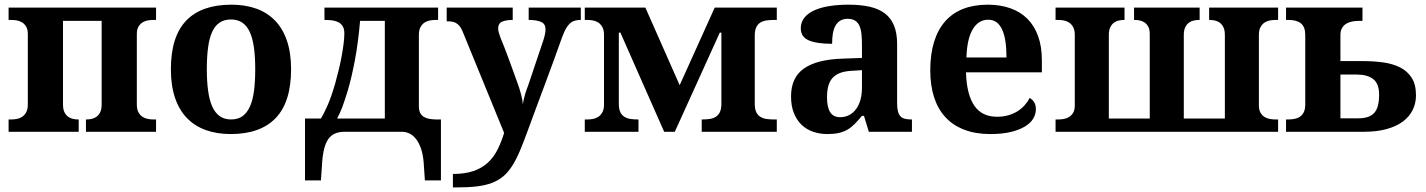

<svg xmlns="http://www.w3.org/2000/svg" viewBox="-20 -569 6159 829"><path d="M653.8 -53.2V0H351.1V-53.2H353Q363.3 -53.2 374.8 -55.4Q386.2 -57.6 396 -64.5Q405.8 -71.3 412.4 -84Q418.9 -96.7 418.9 -118.2V-479H252V-118.2Q252 -96.7 258.5 -84Q265.1 -71.3 274.9 -64.5Q284.7 -57.6 296.1 -55.4Q307.6 -53.2 317.9 -53.2H319.8V0H17.1V-53.2H28.8Q40 -53.2 52.5 -55.4Q64.9 -57.6 75.4 -64.5Q85.9 -71.3 93 -84Q100.1 -96.7 100.1 -118.2V-421.9Q100.1 -441.9 93 -453.9Q85.9 -465.8 75.2 -472.4Q64.5 -479 52 -481Q39.6 -482.9 28.8 -482.9H17.1V-536.1H653.8V-482.9H642.1Q631.3 -482.9 618.9 -481Q606.4 -479 595.7 -472.4Q585 -465.8 577.9 -453.9Q570.8 -441.9 570.8 -421.9V-118.2Q570.8 -96.7 577.9 -84Q585 -71.3 595.5 -64.5Q606 -57.6 618.7 -55.4Q631.3 -53.2 642.1 -53.2Z M1236.8 -270Q1236.8 -128.9 1170.7 -59.6Q1104.5 9.8 976.1 9.8Q916 9.8 868.2 -7.6Q820.3 -24.9 786.9 -59.6Q753.4 -94.2 735.6 -147Q717.8 -199.7 717.8 -270Q717.8 -411.1 783.9 -480Q850.1 -548.8 979 -548.8Q1039.1 -548.8 1086.7 -531.7Q1134.3 -514.6 1167.7 -480Q1201.2 -445.3 1219 -392.8Q1236.8 -340.3 1236.8 -270ZM873 -270Q873 -216.8 878.7 -176.3Q884.3 -135.7 896.7 -108.4Q909.2 -81.1 929.2 -67.1Q949.2 -53.2 978 -53.2Q1006.8 -53.2 1026.6 -67.1Q1046.4 -81.1 1058.8 -108.4Q1071.3 -135.7 1076.7 -176.3Q1082 -216.8 1082 -270Q1082 -323.7 1076.4 -364Q1070.8 -404.3 1058.3 -431.2Q1045.9 -458 1025.9 -471.4Q1005.9 -484.9 977.1 -484.9Q948.2 -484.9 928.2 -471.4Q908.2 -458 896 -431.2Q883.8 -404.3 878.4 -364Q873 -323.7 873 -270Z M1871.6 -536.1V-482.9H1859.9Q1849.1 -482.9 1836.4 -480.7Q1823.7 -478.5 1813.2 -471.7Q1802.7 -464.8 1795.7 -452.1Q1788.6 -439.5 1788.6 -418V-109.9Q1788.6 -92.3 1794.4 -81.3Q1800.3 -70.3 1810.3 -64.2Q1820.3 -58.1 1833.5 -55.9Q1846.7 -53.7 1860.8 -53.2H1883.8V210H1814.5L1809.6 137.2Q1807.1 99.6 1798.1 73.5Q1789.1 47.4 1776.1 31Q1763.2 14.6 1747.6 7.3Q1731.9 0 1715.8 0H1467.8Q1444.3 0 1427 7.3Q1409.7 14.6 1397.9 31Q1386.2 47.4 1379.6 73.5Q1373 99.6 1370.6 137.2L1365.7 210H1296.9V-57.1H1365.7Q1379.9 -80.6 1395.8 -117.4Q1411.6 -154.3 1426.8 -207Q1434.6 -234.9 1441.9 -264.6Q1449.2 -294.4 1454.6 -323.5Q1460 -352.5 1463.4 -378.7Q1466.8 -404.8 1466.8 -424.8Q1466.8 -443.4 1460.2 -454.8Q1453.6 -466.3 1442.4 -472.4Q1431.2 -478.5 1416.3 -480.7Q1401.4 -482.9 1384.8 -482.9H1380.9V-536.1ZM1641.6 -479H1534.7Q1526.4 -382.3 1512 -307.1Q1497.6 -231.9 1481.9 -179.2Q1475.1 -156.7 1469.2 -138.9Q1463.4 -121.1 1458 -106.7Q1452.6 -92.3 1447 -80.3Q1441.4 -68.4 1435.5 -57.1H1641.6Z M2487.8 -536.1V-482.9Q2472.7 -482.9 2461.2 -479.5Q2449.7 -476.1 2440.4 -467.5Q2431.2 -459 2423.3 -445.1Q2415.5 -431.2 2407.7 -410.2Q2390.1 -360.4 2371.1 -308.6Q2352.1 -256.8 2332.8 -204.8Q2313.5 -152.8 2294.2 -101.3Q2274.9 -49.8 2256.8 0Q2239.3 48.3 2223.6 85Q2208 121.6 2190.7 148.4Q2173.3 175.3 2152.3 192.9Q2131.3 210.4 2103.5 220.9Q2075.7 231.4 2038.8 235.8Q2002 240.2 1952.6 240.2H1935.5V182.1Q1987.8 182.1 2024.4 169.4Q2061 156.7 2086.4 133.3Q2111.8 109.9 2128.2 77.1Q2144.5 44.4 2156.7 4.9L1976.6 -435.1Q1970.7 -449.2 1963.4 -457.5Q1956.1 -465.8 1947.8 -470.2Q1939.5 -474.6 1929.7 -475.8Q1919.9 -477.1 1908.7 -477.1V-536.1H2193.8V-482.9Q2164.6 -482.9 2147.7 -475.3Q2130.9 -467.8 2130.9 -445.8Q2130.9 -437.5 2134.3 -426Q2137.7 -414.6 2140.6 -407.2Q2149.4 -386.2 2158.9 -361.6Q2168.5 -336.9 2177.5 -312.3Q2186.5 -287.6 2194.8 -264.6Q2203.1 -241.7 2209.5 -224.1Q2216.8 -205.1 2221.7 -189.7Q2226.6 -174.3 2229.7 -161.9Q2232.9 -149.4 2234.9 -138.9Q2236.8 -128.4 2237.8 -118.2Q2238.8 -128.4 2241.7 -140.9Q2244.6 -153.3 2248 -164.8Q2251.5 -176.3 2254.9 -185.3Q2258.3 -194.3 2259.8 -198.2L2325.7 -394Q2327.6 -398.9 2329.3 -405.5Q2331.1 -412.1 2332.5 -418.9Q2334 -425.8 2334.7 -432.1Q2335.4 -438.5 2335.4 -442.9Q2335.4 -465.8 2316.4 -474.4Q2297.4 -482.9 2262.7 -482.9V-536.1Z M2504.9 0V-53.2H2516.6Q2527.8 -53.2 2540.3 -55.4Q2552.7 -57.6 2563.2 -64.5Q2573.7 -71.3 2580.8 -84Q2587.9 -96.7 2587.9 -118.2V-418Q2587.9 -439.5 2580.8 -452.1Q2573.7 -464.8 2563.2 -471.7Q2552.7 -478.5 2540.3 -480.7Q2527.8 -482.9 2516.6 -482.9H2504.9V-536.1H2766.6L2914.6 -201.2L3065.9 -536.1H3334V-482.9H3320.8Q3304.2 -482.9 3289.3 -480.7Q3274.4 -478.5 3263.2 -471.7Q3252 -464.8 3245.4 -451.4Q3238.8 -438 3238.8 -416V-120.1Q3238.8 -98.1 3245.4 -84.7Q3252 -71.3 3263.2 -64.5Q3274.4 -57.6 3289.3 -55.4Q3304.2 -53.2 3320.8 -53.2H3334V0H3009.8V-53.2H3012.7Q3029.3 -53.2 3044.2 -55.4Q3059.1 -57.6 3070.3 -64.5Q3081.5 -71.3 3088.1 -84.7Q3094.7 -98.1 3094.7 -120.1V-428.2H3087.9L2893.6 0H2847.7L2658.7 -428.2H2651.9V-120.1Q2651.9 -98.1 2658.4 -84.7Q2665 -71.3 2676.3 -64.5Q2687.5 -57.6 2702.4 -55.4Q2717.3 -53.2 2733.9 -53.2H2736.8V0Z M3550.8 -148.9Q3550.8 -106 3564.5 -84.5Q3578.1 -63 3607.4 -63Q3628.9 -63 3646.2 -72Q3663.6 -81.1 3676 -97.7Q3688.5 -114.3 3695.1 -137.9Q3701.7 -161.6 3701.7 -190.9V-266.1L3656.7 -263.2Q3627 -261.7 3606.4 -253.7Q3585.9 -245.6 3573.7 -231.4Q3561.5 -217.3 3556.2 -196.8Q3550.8 -176.3 3550.8 -148.9ZM3639.6 -487.8Q3620.6 -487.8 3607.7 -479.7Q3594.7 -471.7 3586.9 -457.3Q3579.1 -442.9 3575.9 -423.1Q3572.8 -403.3 3572.8 -379.9Q3505.4 -379.9 3471.4 -395Q3437.5 -410.2 3437.5 -446.8Q3437.5 -474.1 3453.9 -493.7Q3470.2 -513.2 3498.3 -525.4Q3526.4 -537.6 3563.7 -543.2Q3601.1 -548.8 3643.6 -548.8Q3696.3 -548.8 3735.6 -539.8Q3774.9 -530.8 3801 -510.7Q3827.1 -490.7 3840.3 -458.3Q3853.5 -425.8 3853.5 -378.9V-124Q3853.5 -103.5 3856.7 -89.8Q3859.9 -76.2 3866.7 -68.1Q3873.5 -60.1 3885.3 -56.6Q3897 -53.2 3913.6 -53.2H3917.5V0H3731.4L3710.4 -68.8H3701.7Q3685.1 -48.8 3670.4 -33.9Q3655.8 -19 3639.2 -9.3Q3622.6 0.5 3601.8 5.1Q3581.1 9.8 3552.7 9.8Q3519.5 9.8 3491 0Q3462.4 -9.8 3441.2 -30Q3419.9 -50.3 3407.7 -80.8Q3395.5 -111.3 3395.5 -152.8Q3395.5 -234.4 3451.4 -273.4Q3507.3 -312.5 3619.6 -315.9L3701.7 -318.8V-374Q3701.7 -398.9 3699.7 -419.9Q3697.8 -440.9 3691.4 -456.1Q3685.1 -471.2 3672.6 -479.5Q3660.2 -487.8 3639.6 -487.8Z M4246.6 -483.9Q4204.6 -483.9 4179.9 -442.4Q4155.3 -400.9 4152.8 -320.8H4325.7Q4325.7 -358.9 4321.3 -389.2Q4316.9 -419.4 4307.4 -440.4Q4297.9 -461.4 4283 -472.7Q4268.1 -483.9 4246.6 -483.9ZM4255.9 9.8Q4192.4 9.8 4143.8 -8.8Q4095.2 -27.3 4062.5 -62.5Q4029.8 -97.7 4013.2 -148.7Q3996.6 -199.7 3996.6 -265.1Q3996.6 -335.4 4013.2 -388.7Q4029.8 -441.9 4061.5 -477.5Q4093.3 -513.2 4139.4 -531Q4185.5 -548.8 4244.6 -548.8Q4298.8 -548.8 4342.3 -533.4Q4385.7 -518.1 4416 -487.8Q4446.3 -457.5 4462.4 -412.6Q4478.5 -367.7 4478.5 -308.1V-256.8H4150.9Q4152.3 -206.5 4161.9 -170.4Q4171.4 -134.3 4188.2 -110.8Q4205.1 -87.4 4229.2 -76.2Q4253.4 -64.9 4284.7 -64.9Q4310.5 -64.9 4332.5 -71Q4354.5 -77.1 4372.3 -88.1Q4390.1 -99.1 4403.6 -114Q4417 -128.9 4425.8 -146Q4452.6 -131.3 4452.6 -97.2Q4452.6 -75.7 4440.9 -56.4Q4429.2 -37.1 4404.8 -22.5Q4380.4 -7.8 4343.5 1Q4306.6 9.8 4255.9 9.8Z M4876.5 -536.1H5159.7V-482.9H5157.7Q5147.5 -482.9 5135.7 -480.7Q5124 -478.5 5114.3 -471.7Q5104.5 -464.8 5097.9 -452.1Q5091.3 -439.5 5091.3 -418V-57.1H5268.6V-418Q5268.6 -439.5 5262 -452.1Q5255.4 -464.8 5245.6 -471.7Q5235.8 -478.5 5224.4 -480.7Q5212.9 -482.9 5202.6 -482.9H5200.7V-536.1H5498.5V-482.9H5486.3Q5475.6 -482.9 5463.1 -480.7Q5450.7 -478.5 5440.2 -471.7Q5429.7 -464.8 5422.6 -452.1Q5415.5 -439.5 5415.5 -418V-113.8Q5415.5 -94.2 5422.6 -82.3Q5429.7 -70.3 5440.4 -63.7Q5451.2 -57.1 5463.6 -55.2Q5476.1 -53.2 5486.3 -53.2H5498.5V0H4537.6V-53.2H4549.3Q4560.1 -53.2 4572.5 -55.2Q4585 -57.1 4595.7 -63.7Q4606.4 -70.3 4613.5 -82.3Q4620.6 -94.2 4620.6 -113.8V-418Q4620.6 -439.5 4613.5 -452.1Q4606.4 -464.8 4595.9 -471.7Q4585.4 -478.5 4573 -480.7Q4560.5 -482.9 4549.3 -482.9H4537.6V-536.1H4835.4V-482.9H4833.5Q4823.2 -482.9 4811.8 -480.7Q4800.3 -478.5 4790.5 -471.7Q4780.8 -464.8 4774.2 -452.1Q4767.6 -439.5 4767.6 -418V-57.1H4944.3V-421.9Q4944.3 -441.9 4937.7 -453.9Q4931.2 -465.8 4921.1 -472.4Q4911.1 -479 4899.7 -481Q4888.2 -482.9 4878.4 -482.9H4876.5Z M5862.8 -536.1V-479H5849.6Q5833 -479 5818.1 -476.1Q5803.2 -473.1 5792 -466.1Q5780.8 -459 5774.2 -447.3Q5767.6 -435.5 5767.6 -418V-305.2H5863.8Q5910.2 -305.2 5951.7 -299.6Q5993.2 -293.9 6024.9 -278.1Q6056.6 -262.2 6075.2 -233.2Q6093.8 -204.1 6093.8 -157.2Q6093.8 -123.5 6079.8 -94.7Q6065.9 -65.9 6038.1 -44.9Q6010.3 -23.9 5968 -12Q5925.8 0 5868.7 0H5532.7V-53.2H5543.5Q5580.6 -53.2 5598.1 -69.3Q5615.7 -85.4 5615.7 -117.2V-418Q5615.7 -452.6 5597.4 -467.8Q5579.1 -482.9 5543.5 -482.9H5532.7V-536.1ZM5842.8 -58.1Q5867.7 -58.1 5885 -63.7Q5902.3 -69.3 5913.3 -81.3Q5924.3 -93.3 5929.4 -112.8Q5934.6 -132.3 5934.6 -160.2Q5934.6 -207.5 5909.4 -227.3Q5884.3 -247.1 5838.9 -247.1H5767.6V-58.1Z"/></svg>

Font: Droids
Style: b
Weight: 700
Foundry: Ascender Corporation
Version: Version 1.00 build 113